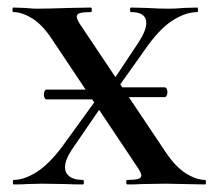

<svg xmlns="http://www.w3.org/2000/svg" viewBox="-20 -488 569 508"><path d="M423 -244Q423 -239 421 -235Q419 -231 415 -231H263V-257H415Q419 -257 421 -253Q423 -249 423 -244ZM96 -238Q96 -243 98 -247Q100 -251 103 -251H263V-225H103Q100 -225 98 -229Q96 -233 96 -238ZM152 -45Q152 -30 164 -21Q176 -12 199 -12Q202 -12 202 -6Q202 0 199 0Q171 0 155 -1L91 -2L52 -1Q41 0 16 0Q14 0 14 -6Q14 -12 16 -12Q44 -12 76.5 -32.5Q109 -53 143 -98L246 -240L266 -232L170 -92Q152 -65 152 -45ZM367 -427Q367 -456 327 -456Q324 -456 324 -462Q324 -468 327 -468L367 -467Q401 -465 427 -465Q444 -465 466 -467L502 -468Q504 -468 504 -462Q504 -456 502 -456Q473 -456 440 -436Q407 -416 373 -370L277 -235L259 -244L346 -375Q367 -407 367 -427ZM522 0 418 -2 355 -1Q341 0 317 0Q314 0 314 -6Q314 -12 317 -12Q336 -12 345 -14.5Q354 -17 354 -24Q354 -31 340 -51L117 -385Q92 -423 65 -439.5Q38 -456 15 -456Q13 -456 13 -462Q13 -468 15 -468L46 -467Q68 -465 77 -465Q104 -465 164 -467L220 -468Q223 -468 223 -462Q223 -456 220 -456Q201 -456 192 -453.5Q183 -451 183 -444Q183 -436 197 -416L420 -83Q446 -45 473 -28.5Q500 -12 522 -12Q525 -12 525 -6Q525 0 522 0Z"/></svg>

Font: Cormorant Unicase SemiBold
Style: Regular
Weight: 600
Designer: Christian Thalmann (Catharsis Fonts)
Foundry: Catharsis Fonts
Version: Version 4.000